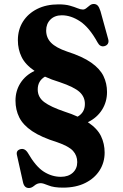

<svg xmlns="http://www.w3.org/2000/svg" viewBox="-20 -734 618 967"><path d="M185 188.5Q167.5 188.5 153.2 200.8Q139 213 125.5 213Q102.5 213 96 184.5L65.5 48Q59.5 24.5 82 17.5Q104.5 11 120 35.5Q160 105 200.8 130.8Q241.5 156.5 286.5 156.5Q324 156.5 346.5 136Q369 115.5 369 82.5Q369 49.5 347.8 26Q326.5 2.5 268.5 -17.5Q188 -42.5 142 -73.5Q96 -104.5 77 -142.8Q58 -181 58 -227Q58 -276.5 83 -315.8Q108 -355 154 -377Q107.5 -408.5 88.8 -447Q70 -485.5 70 -531.5Q70 -584.5 95.5 -625Q121 -665.5 167 -688.8Q213 -712 275 -712Q309 -712 332 -705.5Q355 -699 370.5 -692.5Q386 -686 397.5 -686Q406.5 -686 415 -693Q423.5 -700 432.5 -707Q441.5 -714 452 -714Q464 -714 471.8 -706.2Q479.5 -698.5 486 -678L524.5 -538.5Q529 -524 523.5 -514.2Q518 -504.5 505.5 -501.5Q484 -496.5 471.5 -520Q430 -595.5 383.8 -626.2Q337.5 -657 291.5 -657Q255.5 -657 234 -635.5Q212.5 -614 212.5 -580.5Q212.5 -544 237.2 -518.8Q262 -493.5 317.5 -474.5Q395.5 -449.5 439.5 -418.5Q483.5 -387.5 501.2 -350.8Q519 -314 519 -270.5Q519 -221 493.8 -181Q468.5 -141 422.5 -118.5Q470 -87 488.5 -48.8Q507 -10.5 507 34.5Q507 84 481.8 124Q456.5 164 409.5 187.5Q362.5 211 297 211Q250.5 211 223.8 199.8Q197 188.5 185 188.5ZM306 -171.5Q342 -160 371 -146.5Q407.5 -167.5 407.5 -210Q408 -245.5 381 -270.5Q354 -295.5 280 -320.5Q238.5 -333 206.5 -348Q170 -326.5 170 -283.5Q170 -244.5 202.5 -220Q235 -195.5 306 -171.5Z"/></svg>

Font: Fraunces 72pt Soft
Style: Bold
Weight: 700
Version: Version 1.000;[b76b70a41]